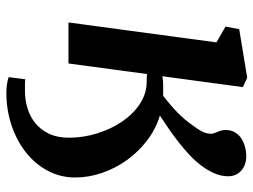

<svg xmlns="http://www.w3.org/2000/svg" viewBox="-118 -490 805 610"><g transform="rotate(90 285.0 -185.5)"><path d="M115.2 -470.2 64.9 -499 73.2 -542.5 227.5 -567.9 257.3 -554.2 222.7 -298.3Q238.3 -301.3 253.4 -301Q268.6 -300.8 279.8 -300.8H284.7Q314.5 -323.7 337.9 -346.4Q361.3 -369.1 380.9 -397.5Q391.1 -410.6 398.2 -424.3Q405.3 -438 405.3 -451.2Q405.8 -457.5 403.8 -462.4Q401.9 -467.3 399.7 -472.4Q397.5 -477.5 395.5 -483.9Q393.6 -490.2 393.6 -500Q393.6 -516.1 400.6 -528.3Q407.7 -540.5 419.4 -548.6Q431.2 -556.6 446.5 -560.8Q461.9 -564.9 478 -564.9Q490.2 -564.9 501.7 -561Q513.2 -557.1 521.7 -549.8Q530.3 -542.5 535.4 -531.7Q540.5 -521 540.5 -507.3Q540.5 -485.4 531.5 -464.4Q522.5 -443.4 507.6 -423.3Q492.7 -403.3 473.1 -385Q453.6 -366.7 432.1 -349.9Q410.6 -333 388.7 -318.1Q366.7 -303.2 347.7 -290.5Q391.1 -277.3 427.2 -249.5Q463.4 -221.7 489.5 -185.1Q515.6 -148.4 530 -106.2Q544.4 -64 544.4 -21.5Q544.4 25.4 523.2 65.4Q502 105.5 465.1 134.8Q428.2 164.1 379.2 180.7Q330.1 197.3 274.4 197.3Q269 197.3 262.2 196.8Q255.4 196.3 248.3 195.3Q241.2 194.3 235.1 192.9Q229 191.4 225.6 189.9L232.4 137.2Q238.3 138.2 248.5 138.2Q258.8 138.2 269.5 138.2Q297.9 138.2 324.5 130.1Q351.1 122.1 371.8 105.2Q392.6 88.4 405.3 62Q418 35.6 418 -1.5Q418 -46.9 404.3 -91.1Q390.6 -135.3 366.7 -170.4Q342.8 -205.6 310.3 -227.1Q277.8 -248.5 239.7 -248.5Q232.9 -248.5 227.1 -248.8Q221.2 -249 215.8 -249.5L182.1 0H51.8Z"/></g></svg>

Font: Merriweather Bold
Style: Italic
Weight: 700
Italic angle: -7°
Designer: Eben Sorkin ( eben@eyebytes.com )
Foundry: Eben Sorkin ( eben@eyebytes.com )
Version: Version 1.5; ttfautohint (v0.97) -l 13 -r 13 -G 200 -x 24 -f